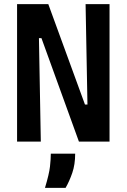

<svg xmlns="http://www.w3.org/2000/svg" viewBox="-20 -680 608 922"><path d="M62 0V-660H212L388 -178H400L391 -660H506V0H359L179 -497H167L176 0ZM196 222Q216 156 220 120Q224 84 224 58H341Q341 110 327 150.5Q313 191 295 222Z"/></svg>

Font: Bricolage Grotesque 10pt Condensed SemiBold
Style: Regular
Weight: 600
Width: 3
Designer: Mathieu Triay
Foundry: Atelier Triay
Version: Version 1.000; ttfautohint (v1.8.4.7-5d5b);gftools[0.9.32]